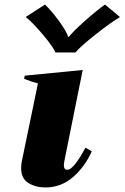

<svg xmlns="http://www.w3.org/2000/svg" viewBox="-20 -815 548 845"><path d="M93 -740 178 -795Q207 -767 239 -723.5Q271 -680 280 -653H283Q304 -679 353.5 -723Q403 -767 442 -795L508 -740Q470 -718 401 -663.5Q332 -609 312 -584H224Q214 -609 168 -663.5Q122 -718 93 -740ZM73 -76Q73 -89 76 -105L147 -448Q128 -452 86 -468L89 -482L344 -507L265 -115Q261 -95 261 -88Q261 -68 276 -68Q292 -68 313.5 -96.5Q335 -125 356 -165L384 -149Q353 -80 300.5 -35Q248 10 180 10Q137 10 105 -9.5Q73 -29 73 -76Z"/></svg>

Font: Trirong Black
Style: Italic
Weight: 900
Italic angle: -12°
Designer: Katatrad Team
Foundry: CadsonDemak
Version: Version 1.001